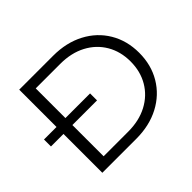

<svg xmlns="http://www.w3.org/2000/svg" viewBox="-144 -848 1052 1052"><g transform="rotate(-45 382.0 -322.0)"><path d="M109 -644H372Q474 -644 552 -603Q630 -562 673.5 -489Q717 -416 717 -322Q717 -228 673.5 -155Q630 -82 552 -41Q474 0 372 0H109ZM368 -59Q453 -59 516.5 -92.5Q580 -126 615 -185.5Q650 -245 650 -322Q650 -399 615 -458.5Q580 -518 516.5 -551.5Q453 -585 368 -585H178V-59ZM12 -355H369V-301H12Z"/></g></svg>

Font: Montserrat Ace
Style: Regular
Weight: 400
Designer: Julieta Ulanovsky
Foundry: Julieta Ulanovsky
Version: Version 1